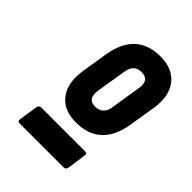

<svg xmlns="http://www.w3.org/2000/svg" viewBox="-152 -737 636 636"><g transform="rotate(45 166.0 -419.5)"><path d="M181 -310Q124 -310 96 -346Q68 -382 77 -445L92 -539Q112 -663 225 -663Q282 -663 310.5 -627Q339 -591 330 -530L315 -437Q296 -310 181 -310ZM52 -176Q41 -176 43 -188L53 -253Q55 -264 66 -264H271Q281 -264 279 -253L270 -188Q268 -176 257 -176ZM189 -392Q207 -392 218.5 -403Q230 -414 232 -437L248 -537Q252 -560 244 -571Q236 -582 217 -582Q199 -582 188.5 -571.5Q178 -561 175 -537L159 -439Q155 -414 163 -403Q171 -392 189 -392Z"/></g></svg>

Font: Sofia Sans Condensed ExtraBold
Style: Italic
Weight: 800
Italic angle: -9°
Version: Version 4.100